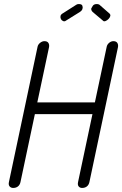

<svg xmlns="http://www.w3.org/2000/svg" viewBox="-20 -927 603 947"><path d="M165 -695Q167 -707 177.5 -715.5Q188 -724 199 -724Q213 -724 218.5 -715.5Q224 -707 222 -695L164 -422H448L506 -695Q508 -707 518 -715.5Q528 -724 539 -724Q553 -724 558.5 -715.5Q564 -707 562 -695L421 -29Q418 -15 408.5 -7.5Q399 0 385 0Q374 0 368 -7.5Q362 -15 365 -29L436 -364H152L81 -29Q78 -15 68.5 -7.5Q59 0 45 0Q34 0 27.5 -7.5Q21 -15 24 -29ZM518 -862Q526 -856 524 -848Q522 -840 515 -833Q508 -826 500 -823Q492 -820 488 -825L437 -868Q429 -876 430 -885Q432 -889 437.5 -898Q443 -907 458 -907Q465 -907 470 -904ZM291 -862Q280 -856 278.5 -848Q277 -840 280.5 -833Q284 -826 291.5 -823Q299 -820 305 -825L374 -868Q386 -876 387 -885Q389 -889 386.5 -898Q384 -907 369 -907Q361 -907 357 -904Z"/></svg>

Font: VDS
Style: Thin Italic
Weight: 100
Width: 0
Designer: artmaker
Foundry: artmaker
Version: Version 1.000 2012 initial release